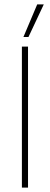

<svg xmlns="http://www.w3.org/2000/svg" viewBox="-20 -857 228 877"><path d="M87 -688 150 -837H180L110 -688ZM80 0V-644H108V0Z"/></svg>

Font: Kanit Thin
Style: Regular
Weight: 250
Designer: Katatrad Team
Foundry: CadsonDemak
Version: Version 2.000; ttfautohint (v1.8.3)